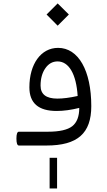

<svg xmlns="http://www.w3.org/2000/svg" viewBox="-20 -839 619 1107"><path d="M266.1 247.6H309.1V70.8H266.1ZM312.5 -690.9 377 -755.4 312.5 -819.3 248.5 -755.4ZM88.9 -79.6C79.6 -79.6 74.7 -66.4 74.7 -40C74.7 -13.2 79.6 0 88.9 0H248C427.2 0 506.3 -70.3 506.3 -227.1C506.3 -432.1 432.1 -563 314.9 -563C216.3 -563 149.4 -470.2 149.4 -335.4C149.4 -244.6 201.7 -199.2 306.6 -199.2C346.7 -199.2 390.1 -205.1 437 -216.8C437 -167.5 423.3 -132.3 396.5 -111.3C369.6 -90.3 322.8 -79.6 256.8 -79.6ZM427.7 -285.6C381.8 -275.4 342.8 -270.5 310.5 -270.5C246.1 -270.5 213.9 -295.4 213.9 -345.2C213.9 -385.7 223.1 -419.4 241.7 -445.8C259.8 -471.7 283.2 -484.9 312 -484.9C377 -484.9 419.9 -412.1 427.7 -285.6Z"/></svg>

Font: Estedad Regular
Style: Regular
Weight: 400
Designer: Amin Abedi
Version: Version 7.3